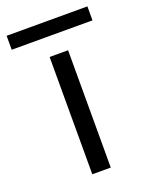

<svg xmlns="http://www.w3.org/2000/svg" viewBox="-184 -704 593 769"><g transform="rotate(-20 113.0 -319.5)"><path d="M74.1 0V-500H152.8V0ZM-58.7 -579.1V-638.6H285.6V-579.1Z"/></g></svg>

Font: Envelope Sans Variable
Style: Regular
Weight: 500
Designer: Andreas Rasmussen / Norman Anderson
Foundry: mail.de GmbH
Version: Version 1.150